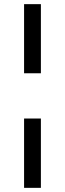

<svg xmlns="http://www.w3.org/2000/svg" viewBox="-20 -725 314 925"><path d="M96 -372V-705H177V-372ZM96 180V-154H177V180Z"/></svg>

Font: Nunito Sans 11pt
Style: Regular
Weight: 400
Version: Version 3.101;gftools[0.9.27]